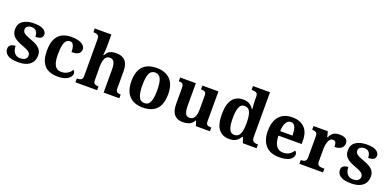

<svg xmlns="http://www.w3.org/2000/svg" viewBox="-1 -1650 5194 2551"><g transform="rotate(20 2596.5 -375.0)"><path d="M231 10Q122 10 76 -23.5Q30 -57 30 -107Q30 -140 46 -156Q62 -172 84 -177.5Q106 -183 123 -183Q123 -121 152.5 -85Q182 -49 231 -49Q283 -49 306.5 -69Q330 -89 330 -117Q330 -150 304 -171Q278 -192 207 -217Q126 -245 83 -283.5Q40 -322 40 -389Q40 -469 99 -508.5Q158 -548 255 -548Q318 -548 356.5 -534.5Q395 -521 412.5 -499.5Q430 -478 430 -455Q430 -421 406.5 -403.5Q383 -386 328 -386Q328 -436 306 -463.5Q284 -491 240 -491Q208 -491 183.5 -475.5Q159 -460 159 -429Q159 -408 170.5 -392Q182 -376 212 -361Q242 -346 296 -327Q363 -304 405.5 -266.5Q448 -229 448 -166Q448 -83 391.5 -36.5Q335 10 231 10Z M783 10Q710 10 654 -16.5Q598 -43 566.5 -103.5Q535 -164 535 -266Q535 -374 567.5 -435.5Q600 -497 655.5 -523Q711 -549 780 -549Q877 -549 927.5 -518.5Q978 -488 978 -444Q978 -423 967.5 -403.5Q957 -384 929 -371.5Q901 -359 849 -359Q849 -394 843 -423Q837 -452 823 -470Q809 -488 784 -488Q755 -488 733.5 -468.5Q712 -449 700.5 -401Q689 -353 689 -267Q689 -166 717 -115.5Q745 -65 808 -65Q860 -65 898 -88.5Q936 -112 953 -146Q965 -139 971 -126.5Q977 -114 977 -100Q977 -75 956.5 -49.5Q936 -24 893.5 -7Q851 10 783 10Z M1035 0V-53H1037Q1071 -53 1093.5 -65Q1116 -77 1116 -122L1115 -646Q1115 -673 1103 -686Q1091 -699 1074.5 -703Q1058 -707 1044 -707H1032V-760H1267V-595Q1267 -569 1265 -539.5Q1263 -510 1261 -489Q1259 -468 1259 -468H1268Q1288 -506 1311.5 -523Q1335 -540 1362.5 -544.5Q1390 -549 1421 -549Q1498 -549 1542 -503Q1586 -457 1586 -356V-124Q1586 -78 1602.5 -65.5Q1619 -53 1653 -53H1656V0H1434V-329Q1434 -394 1416 -429Q1398 -464 1354 -464Q1321 -464 1302 -442.5Q1283 -421 1275 -385.5Q1267 -350 1267 -309L1268 -118Q1268 -76 1287 -64.5Q1306 -53 1339 -53H1342V0Z M1987 10Q1867 10 1798 -59.5Q1729 -129 1729 -270Q1729 -411 1795 -480Q1861 -549 1990 -549Q2110 -549 2179 -480Q2248 -411 2248 -270Q2248 -129 2181.5 -59.5Q2115 10 1987 10ZM1989 -53Q2047 -53 2070 -108.5Q2093 -164 2093 -270Q2093 -377 2069.5 -431Q2046 -485 1988 -485Q1930 -485 1907 -431Q1884 -377 1884 -270Q1884 -164 1907.5 -108.5Q1931 -53 1989 -53Z M2553 10Q2475 10 2433 -38.5Q2391 -87 2391 -188V-412Q2391 -456 2375 -469.5Q2359 -483 2323 -483H2321V-536H2543V-216Q2543 -152 2559 -113.5Q2575 -75 2619 -75Q2667 -75 2688.5 -116Q2710 -157 2710 -227V-419Q2710 -463 2688.5 -473Q2667 -483 2638 -483H2635V-536H2862V-116Q2862 -73 2881 -63Q2900 -53 2929 -53H2937V0H2738L2716 -71H2711Q2681 -19 2640.5 -4.5Q2600 10 2553 10Z M3212 10Q3114 10 3061 -56.5Q3008 -123 3008 -267Q3008 -412 3060.5 -480Q3113 -548 3210 -548Q3266 -548 3302 -525.5Q3338 -503 3359 -468H3366Q3362 -496 3360 -531Q3358 -566 3358 -590V-645Q3358 -686 3334 -696.5Q3310 -707 3277 -707H3269V-760H3510V-123Q3510 -93 3521.5 -78Q3533 -63 3552 -58Q3571 -53 3593 -53H3597V0H3403L3375 -78H3366Q3344 -38 3307.5 -14Q3271 10 3212 10ZM3255 -65Q3314 -65 3336 -115.5Q3358 -166 3358 -269Q3358 -368 3336 -421Q3314 -474 3255 -474Q3205 -474 3183.5 -421Q3162 -368 3162 -268Q3162 -166 3183.5 -115.5Q3205 -65 3255 -65Z M3917 10Q3790 10 3724 -62.5Q3658 -135 3658 -265Q3658 -406 3723 -477.5Q3788 -549 3906 -549Q4015 -549 4077.5 -488Q4140 -427 4140 -308V-257H3812Q3815 -157 3849.5 -111Q3884 -65 3946 -65Q3998 -65 4034 -88.5Q4070 -112 4087 -146Q4114 -131 4114 -97Q4114 -54 4066 -22Q4018 10 3917 10ZM3987 -321Q3987 -398 3969 -441Q3951 -484 3908 -484Q3866 -484 3841 -442.5Q3816 -401 3814 -321Z M4202 0V-53H4205Q4239 -53 4260.5 -65.5Q4282 -78 4282 -125V-415Q4282 -459 4262.5 -471Q4243 -483 4210 -483H4207V-536H4409L4429 -458H4434Q4454 -503 4484 -525.5Q4514 -548 4575 -548Q4690 -548 4690 -467Q4690 -421 4656.5 -395.5Q4623 -370 4563 -370Q4563 -411 4553 -432Q4543 -453 4514 -453Q4488 -453 4472 -435Q4456 -417 4448 -390.5Q4440 -364 4437 -337Q4434 -310 4434 -293V-120Q4434 -76 4454 -64.5Q4474 -53 4504 -53H4536V0Z M4936 10Q4827 10 4781 -23.5Q4735 -57 4735 -107Q4735 -140 4751 -156Q4767 -172 4789 -177.5Q4811 -183 4828 -183Q4828 -121 4857.5 -85Q4887 -49 4936 -49Q4988 -49 5011.5 -69Q5035 -89 5035 -117Q5035 -150 5009 -171Q4983 -192 4912 -217Q4831 -245 4788 -283.5Q4745 -322 4745 -389Q4745 -469 4804 -508.5Q4863 -548 4960 -548Q5023 -548 5061.5 -534.5Q5100 -521 5117.5 -499.5Q5135 -478 5135 -455Q5135 -421 5111.5 -403.5Q5088 -386 5033 -386Q5033 -436 5011 -463.5Q4989 -491 4945 -491Q4913 -491 4888.5 -475.5Q4864 -460 4864 -429Q4864 -408 4875.5 -392Q4887 -376 4917 -361Q4947 -346 5001 -327Q5068 -304 5110.5 -266.5Q5153 -229 5153 -166Q5153 -83 5096.5 -36.5Q5040 10 4936 10Z"/></g></svg>

Font: Noto Serif Tibetan
Style: Bold
Weight: 700
Designer: Monotype Design Team
Foundry: Monotype Imaging Inc.
Version: Version 2.103; ttfautohint (v1.8.4.7-5d5b)